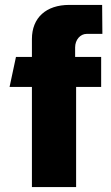

<svg xmlns="http://www.w3.org/2000/svg" viewBox="-20 -762 451 782"><path d="M392 -530H286V-569C286 -600 307 -624 333 -624H397L396 -742H262C168 -742 110 -690 110 -603V-530H45L19 -408H110V0H290V-408H392Z"/></svg>

Font: Bisquit Text
Style: Bold
Weight: 800
Version: Version 1.004;Glyphs 3.2.3 (3260)